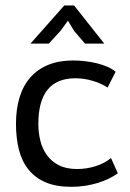

<svg xmlns="http://www.w3.org/2000/svg" viewBox="-20 -685 484 716"><path d="M39.6 0ZM419.4 -38.6Q404.8 -28.3 386 -19Q367.2 -9.8 345 -2.9Q322.8 3.9 297.9 7.8Q272.9 11.7 246.1 11.7Q189.5 11.7 150.1 -5.1Q110.8 -22 86.2 -52.7Q61.5 -83.5 50.5 -127Q39.6 -170.4 39.6 -223.1Q39.6 -279.3 53.5 -323.5Q67.4 -367.7 94.5 -397.7Q121.6 -427.7 161.1 -443.6Q200.7 -459.5 252 -459.5Q274.4 -459.5 297.4 -456.8Q320.3 -454.1 341.3 -449Q362.3 -443.8 380.4 -436Q398.4 -428.2 411.1 -417.5L381.3 -358.4Q357.9 -374 325.7 -383.5Q293.5 -393.1 261.2 -393.1Q123 -393.1 123 -223.1Q123 -190.9 130.4 -160.6Q137.7 -130.4 154.8 -106.7Q171.9 -83 199.5 -68.8Q227.1 -54.7 267.6 -54.7Q303.2 -54.7 336.9 -65.4Q370.6 -76.2 394 -95.7ZM219.7 -664.6H256.3L368.7 -522.5H296.9L256.3 -569.8L233.4 -607.9L205.6 -569.8L162.1 -522.5H93.8Z"/></svg>

Font: PT Astra Sans
Style: Regular
Weight: 400
Designer: A.Korolkova, I. Chaeva
Foundry: ParaType Ltd
Version: Version 1.001; ttfautohint (v1.6)